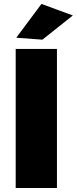

<svg xmlns="http://www.w3.org/2000/svg" viewBox="-20 -948 387 968"><path d="M189 -928.2 347.2 -870.1 193.8 -748 62 -757.8ZM59.1 -701.2H267.1V0H59.1Z"/></svg>

Font: Montserrat arm ExtraBold
Style: Regular
Weight: 800
Designer: Julieta Ulanovsky
Foundry: Julieta Ulanovsky
Version: Version 6.000;PS 006.000;hotconv 1.0.88;makeotf.lib2.5.64775